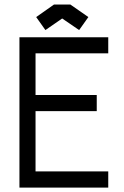

<svg xmlns="http://www.w3.org/2000/svg" viewBox="-20 -853 565 873"><path d="M299.8 -832.5 381.8 -775.4 339.8 -716.3 262.7 -769 186.5 -716.3 144.5 -775.4 225.6 -832.5ZM141.6 -347.7V-73.7H472.2V0H68.4V-683.6H472.2V-610.4H141.6V-420.9H419.9V-347.7Z"/></svg>

Font: Anka/Coder Condensed
Style: Regular
Weight: 400
Width: 4
Monospace: yes
Version: Version 1.100